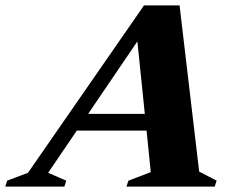

<svg xmlns="http://www.w3.org/2000/svg" viewBox="-92 -690 862 710"><path d="M644.5 -55.5 709 -22 702 0H375.5L383 -22L465.5 -53.5L450 -207H192L86 -51L153 -22L146 0H-72.5L-65.5 -22L11.5 -51L440.5 -670H572ZM234 -269H443.5L416 -537Z"/></svg>

Font: Newsreader Text ExtraBold
Style: Italic
Weight: 800
Italic angle: -17°
Designer: Hugues Gentile
Foundry: Production Type
Version: Version 1.001